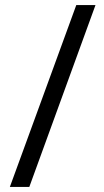

<svg xmlns="http://www.w3.org/2000/svg" viewBox="-20 -737 411 760"><path d="M358 -717H282L19 3H96Z"/></svg>

Font: Noto Sans Gujarati ExtraCondensed
Style: Regular
Weight: 400
Width: 2
Designer: Jelle Bosma - Monotype Design Team, Universal Thirst
Foundry: Monotype Imaging Inc.
Version: Version 2.106